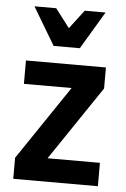

<svg xmlns="http://www.w3.org/2000/svg" viewBox="-53 -779 538 818"><g transform="rotate(5 216.0 -370.0)"><path d="M397 -100V0H35V-90L249 -407H45V-507H387V-417L173 -100ZM365 -740 269 -579H157L61 -740H154L215 -660L276 -740Z"/></g></svg>

Font: Inria Sans
Style: Bold
Weight: 700
Designer: Black Foundry Team
Foundry: Black Foundry
Version: Version 1.2; ttfautohint (v1.8.3)